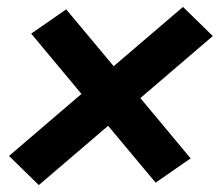

<svg xmlns="http://www.w3.org/2000/svg" viewBox="-20 -617 640 554"><path d="M92 -83 6 -167 215 -346 70 -520 171 -590 308 -426 508 -597 594 -513 385 -334 530 -160 429 -90 292 -254Z"/></svg>

Font: Iosevka Curly Slab XBdEx
Style: Italic
Weight: 800
Width: 7
Italic angle: -9°
Monospace: yes
Designer: Belleve Invis
Foundry: Belleve Invis
Version: Version 11.1.0; ttfautohint (v1.8.3)